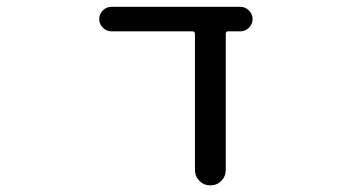

<svg xmlns="http://www.w3.org/2000/svg" viewBox="-20 -567 1040 566"><path d="M645.5 -66.4Q645.5 -46.9 632.3 -33.7Q619.1 -20.5 600.1 -20.5Q581.1 -20.5 567.9 -33.7Q554.7 -46.9 554.7 -66.4V-466.8Q554.7 -474.6 546.9 -474.6H308.6Q293.9 -474.6 283.2 -485.4Q272.5 -496.1 272.5 -510.7Q272.5 -525.4 283.2 -536.1Q293.9 -546.9 308.6 -546.9H688.5Q703.1 -546.9 713.9 -536.1Q724.6 -525.4 724.6 -510.7Q724.6 -496.1 713.9 -485.4Q703.1 -474.6 688.5 -474.6H652.3Q645.5 -474.6 645.5 -466.8Z"/></svg>

Font: Rounded Mgen+ 2m regular
Style: Regular
Weight: 400
Designer: [Source Han Sans]
Ryoko NISHIZUKA  (kana & ideographs); Paul D. Hunt (Latin, Greek & Cyrillic); Wenlong ZHANG  (bopomofo
Version: Version 1.059.20150602